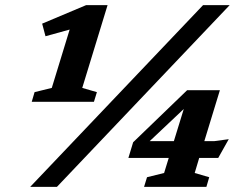

<svg xmlns="http://www.w3.org/2000/svg" viewBox="-20 -727 964 747"><path d="M181.5 -385 251 -612 157 -586 144 -635 315 -707H398.5L300 -385L357 -368.5L345.5 -331H103.5L114.5 -368.5ZM97.5 0 770 -707H873.5L201.5 0ZM708 -376H835.5L775 -178H814.5L870 -185.5L829 -112.5H755L737.5 -54L794 -37.5L783 0H540.5L552 -37.5L618.5 -54L636.5 -112.5H479.5L498 -173.5ZM656.5 -178 695 -303 562.5 -178Z"/></svg>

Font: Newsreader 6pt SemiBold
Style: Italic
Weight: 600
Italic angle: -17°
Designer: Hugues Gentile
Foundry: Production Type
Version: Version 1.003; ttfautohint (v1.8.3)